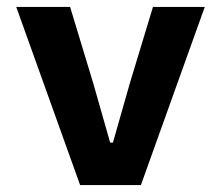

<svg xmlns="http://www.w3.org/2000/svg" viewBox="-20 -536 640 556"><path d="M212 0 27 -516H183L250 -295L299 -123H307L356 -295L423 -516H573L388 0Z"/></svg>

Font: iA Writer Duo S
Style: Bold
Weight: 700
Designer: Mike Abbink, Paul van der Laan, Pieter van Rosmalen, Oliver Reichenstein
Foundry: Bold Monday and Information Architects Inc.
Version: Version 2.000